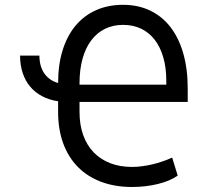

<svg xmlns="http://www.w3.org/2000/svg" viewBox="-20 -757 852 789"><path d="M142 -528.4Q142 -484.4 162.1 -455.4Q182.2 -426.5 218.8 -415.8Q218.8 -490.8 237.2 -550.2Q255.7 -609.7 290.3 -651.3Q324.9 -692.8 374.3 -715Q423.7 -737.2 485.8 -737.2Q547.6 -737.2 596.9 -713.6Q646.3 -690 680.6 -645.6Q714.8 -601.2 733.1 -537.5Q751.4 -473.7 751.4 -393.5V-338.1H306.8V-296.9Q306.8 -244.3 321.7 -202.4Q336.6 -160.5 364.5 -131.4Q392.4 -102.3 432.4 -86.6Q472.3 -71 522.7 -71Q541.5 -71 562.5 -73.7Q583.5 -76.3 604.8 -81.3Q626.1 -86.3 647 -93.4Q668 -100.5 687.5 -109.4L710.2 -35.5Q695 -24.5 674.4 -15.8Q653.8 -7.1 629.6 -1.1Q605.5 5 578.3 8.2Q551.1 11.4 522.7 11.4Q452.1 11.4 395.6 -9.9Q339.1 -31.2 299.9 -71Q260.7 -110.8 239.7 -168Q218.8 -225.1 218.8 -296.9V-340.9Q182.2 -346.2 153.1 -361.7Q123.9 -377.1 103.9 -401.1Q83.8 -425.1 73.2 -457.2Q62.5 -489.3 62.5 -528.4ZM663.4 -409.1V-424.7Q663.4 -478.3 651.1 -521Q638.8 -563.6 615.9 -593.4Q593 -623.2 560.2 -639Q527.3 -654.8 485.8 -654.8Q444.2 -654.8 411 -638.3Q377.8 -621.8 354.6 -590.7Q331.3 -559.7 319.1 -515.3Q306.8 -470.9 306.8 -414.8V-409.1Z"/></svg>

Font: Fast_Sans
Style: Regular
Weight: 400
Designer: Rasmus Andersson
Foundry: rsms
Version: Version 3.018;git-588b23468